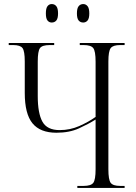

<svg xmlns="http://www.w3.org/2000/svg" viewBox="-20 -926 670 946"><path d="M390 -815Q376 -815 367.5 -825Q359 -835 359 -860Q359 -885 367.5 -895.5Q376 -906 390 -906Q403 -906 411.5 -895.5Q420 -885 420 -860Q420 -835 411.5 -825Q403 -815 390 -815ZM235 -815Q222 -815 214 -825Q206 -835 206 -860Q206 -885 214 -895.5Q222 -906 235 -906Q249 -906 257.5 -895.5Q266 -885 266 -860Q266 -835 257.5 -825Q249 -815 235 -815ZM361 0V-10H392Q428 -10 439.5 -25Q451 -40 451 -92V-337Q416 -315 369 -293.5Q322 -272 258 -272Q178 -272 140 -318.5Q102 -365 102 -468V-623Q102 -674 91 -689Q80 -704 45 -704H23V-714H247V-704H225Q188 -704 177 -689Q166 -674 166 -622V-453Q166 -368 189 -326.5Q212 -285 274 -285Q325 -285 370.5 -305Q416 -325 451 -350V-622Q451 -674 439.5 -689Q428 -704 392 -704H373V-714H594V-704H572Q537 -704 525.5 -689Q514 -674 514 -623V-92Q514 -40 525.5 -25Q537 -10 572 -10H594V0Z"/></svg>

Font: Noto Serif Display Condensed Light
Style: Regular
Weight: 300
Width: 3
Designer: Monotype Design Team
Foundry: Monotype Imaging Inc.
Version: Version 2.009